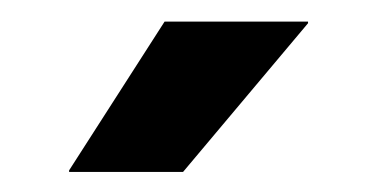

<svg xmlns="http://www.w3.org/2000/svg" viewBox="-20 -706 363 182"><path d="M136 -685.5H272V-684L153.5 -543H45.5V-544.5Z"/></svg>

Font: Anek Tamil SemiBold
Style: Regular
Weight: 600
Version: Version 1.003